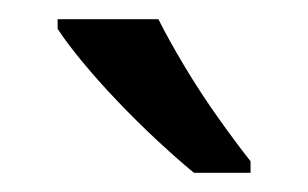

<svg xmlns="http://www.w3.org/2000/svg" viewBox="-20 -786 321 200"><path d="M145 -766Q156 -744 172.5 -716.5Q189 -689 207.5 -663Q226 -637 241 -618V-606H182Q165 -620 144 -639.5Q123 -659 102.5 -680.5Q82 -702 65.5 -722Q49 -742 40 -756V-766Z"/></svg>

Font: hexuoriya05
Style: Book
Weight: 400
Designer: Jelle Bosma - Monotype Design Team
Foundry: Monotype Imaging Inc.
Version: Version 2.003